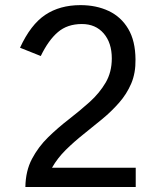

<svg xmlns="http://www.w3.org/2000/svg" viewBox="-20 -748 648 768"><path d="M81.5 0Q82.5 -64.5 107.9 -112.5Q133.3 -160.6 172.6 -199Q211.9 -237.3 255.9 -271.2Q299.8 -305.2 338.9 -340.3Q377.9 -375.5 402.6 -417.5Q427.2 -459.5 427.2 -514.2Q427.2 -576.7 394.8 -614.3Q362.3 -651.9 307.6 -651.9Q249.5 -651.9 211.7 -619.6Q173.8 -587.4 143.1 -523.9L60.1 -557.1Q102.5 -649.4 160.9 -688.5Q219.2 -727.5 301.8 -727.5Q365.2 -727.5 414.8 -704.1Q464.4 -680.7 492.9 -632.6Q521.5 -584.5 522 -510.3Q522.9 -456.1 504.9 -413.8Q486.8 -371.6 456.5 -337.2Q426.3 -302.7 389.2 -272Q352.1 -241.2 314.2 -211.2Q276.4 -181.2 243.4 -148.7Q210.4 -116.2 188 -77.1H522.9V0Z"/></svg>

Font: Pontano Sans Medium
Style: Regular
Weight: 500
Designer: Vernon Adams
Foundry: Vernon Adams
Version: Version 2.001